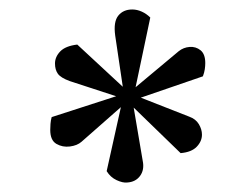

<svg xmlns="http://www.w3.org/2000/svg" viewBox="-20 -802 515 405"><path d="M239 -619 223 -727Q219 -756 229.5 -769Q240 -782 259 -782Q269 -782 279 -777.5Q289 -773 297 -765L266 -618L357 -694Q367 -702 380 -703Q393 -704 403 -696Q413 -688 413 -669Q413 -663 412 -656Q411 -649 408 -641L277 -596L379 -556Q393 -551 399.5 -540Q406 -529 406 -518Q406 -504 395 -492.5Q384 -481 361 -479L262 -575L281 -463Q285 -444 275.5 -431Q266 -418 248 -417Q239 -416 226 -422Q213 -428 205 -441L235 -576L152 -503Q143 -495 127.5 -493Q112 -491 99 -498.5Q86 -506 86 -528Q86 -533 86.5 -540.5Q87 -548 89 -555L225 -599L127 -631Q108 -638 102 -646.5Q96 -655 96 -668Q96 -682 107 -693.5Q118 -705 143 -708Z"/></svg>

Font: Literata 18pt
Style: Italic
Weight: 400
Italic angle: -2°
Designer: Latin by Veronika Burian and Jose Scaglione. Greek by Irene Vlachou. Cyrillic by Vera Evstafieva
Foundry: TypeTogether
Version: Version 3.103;gftools[0.9.29]